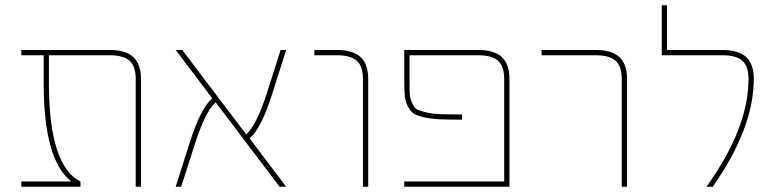

<svg xmlns="http://www.w3.org/2000/svg" viewBox="-20 -710 2937 730"><path d="M249 -22Q146 -104 146 -395V-500H61V-520H396Q458 -520 487 -493Q516 -466 516 -410V0H496V-410Q496 -458 472.5 -479Q449 -500 396 -500H166V-395Q166 -79 286 -20V0H61V-20H249Z M1068 0H1043L800 -321Q761 -287 721 -163L669 0H648L702 -170Q743 -299 787 -336L648 -520H673L916 -199Q955 -233 995 -357L1047 -520H1068L1014 -350Q973 -221 929 -184Z M1260 -500H1175V-520H1260Q1322 -520 1351 -493Q1380 -466 1380 -410V0H1360V-410Q1360 -458 1336.5 -479Q1313 -500 1260 -500Z M1537 -405Q1537 -370 1538 -353.5Q1539 -337 1546.5 -319Q1554 -301 1564 -295Q1574 -289 1599.5 -283Q1625 -277 1654.5 -276Q1684 -275 1737 -275V-255Q1683 -255 1651.5 -256.5Q1620 -258 1592.5 -264Q1565 -270 1552.5 -278.5Q1540 -287 1530.5 -306Q1521 -325 1519 -346.5Q1517 -368 1517 -405V-520H1797Q1859 -520 1888 -493Q1917 -466 1917 -410V0H1517V-20H1897V-410Q1897 -458 1873.5 -479Q1850 -500 1797 -500H1537Z M2039 -500V-520H2244Q2306 -520 2335 -493Q2364 -466 2364 -410V0H2344V-410Q2344 -458 2320.5 -479Q2297 -500 2244 -500Z M2726 -520Q2788 -520 2817 -493Q2846 -466 2846 -410Q2846 -223 2690 0H2666Q2826 -223 2826 -410Q2826 -458 2802.5 -479Q2779 -500 2726 -500H2496V-690H2516V-520Z"/></svg>

Font: M PLUS 1p Thin
Style: Regular
Weight: 250
Version: Version 1.062